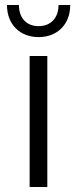

<svg xmlns="http://www.w3.org/2000/svg" viewBox="-20 -751 309 771"><path d="M135 -602C208 -602 262 -651 262 -731H215C215 -678 183 -646 135 -646C87 -646 56 -678 56 -731H8C8 -651 62 -602 135 -602ZM99 0H170V-526H99Z"/></svg>

Font: Talent
Style: Regular
Weight: 400
Designer: Mike Powis
Version: Version 1.001;hotconv 1.0.109;makeotfexe 2.5.65596